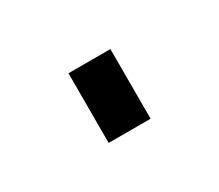

<svg xmlns="http://www.w3.org/2000/svg" viewBox="-39 -166 267 234"><g transform="rotate(-30 94.5 -49.0)"><path d="M65 0V-98H124V0Z"/></g></svg>

Font: Boldmen
Style: Regular
Weight: 400
Designer: Matt McInerney, Pablo Impallari, Rodrigo Fuenzalida
Foundry: LIVING CONCEPT
Version: Version 1.000